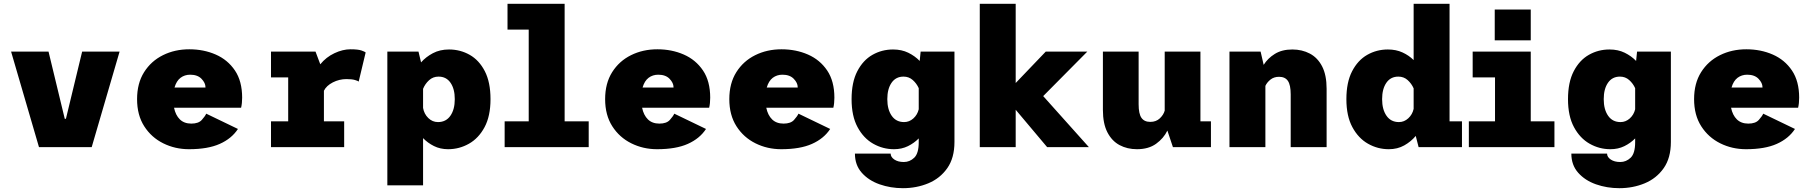

<svg xmlns="http://www.w3.org/2000/svg" viewBox="-20 -770 9482 1005"><path d="M184 0 38 -500H234L319 -148H325L410 -500H606L460 0Z M969.5 11Q896.5 11 834.5 -19.8Q772.5 -50.5 735 -109Q697.5 -167.5 697.5 -251Q697.5 -334 734.2 -392.2Q771 -450.5 833 -481.2Q895 -512 971 -512Q1046.5 -512 1109.2 -484.5Q1172 -457 1209.8 -401Q1247.5 -345 1247.5 -258.5Q1247.5 -229 1242 -206H891Q899 -167 921.5 -145Q944 -123 981.5 -123Q1019 -123 1036.2 -142.2Q1053.5 -161.5 1059.5 -175L1225.5 -95Q1192.5 -44.5 1130.2 -16.8Q1068 11 969.5 11ZM975.5 -379Q946.5 -379 925 -362.8Q903.5 -346.5 893.5 -312H1055.5V-314Q1055.5 -336 1034.8 -357.5Q1014 -379 975.5 -379Z M1398.5 0V-135H1488.5V-365H1398.5V-500H1631.5L1656.5 -433.5Q1687 -471 1730.5 -491.5Q1774 -512 1814.5 -512Q1855 -512 1872.8 -505.5Q1890.5 -499 1894 -495.5L1857.5 -343Q1854 -346.5 1838 -351.2Q1822 -356 1793.5 -356Q1756 -356 1722.2 -338.8Q1688.5 -321.5 1675.5 -295V-135H1781.5V0Z M2007.5 200V-500H2170.5L2184 -443.5Q2209 -472 2245.8 -491.5Q2282.5 -511 2330.5 -511Q2389 -511 2438.5 -483Q2488 -455 2517.8 -397.2Q2547.5 -339.5 2547.5 -251Q2547.5 -162.5 2516.5 -104.5Q2485.5 -46.5 2434.8 -17.8Q2384 11 2325.5 11Q2284.5 11 2251.5 -5.5Q2218.5 -22 2194.5 -47V200ZM2275.5 -369Q2246.5 -369 2225.8 -350Q2205 -331 2194.5 -305V-205Q2200 -173.5 2221.8 -152.2Q2243.5 -131 2272.5 -131Q2314.5 -131 2337.5 -164Q2360.5 -197 2360.5 -251Q2360.5 -304.5 2338.2 -336.8Q2316 -369 2275.5 -369Z M2621.5 0V-135H2747.5V-615H2636.5V-750H2935.5V-135H3061.5V0Z M3419.5 11Q3346.5 11 3284.5 -19.8Q3222.5 -50.5 3185 -109Q3147.5 -167.5 3147.5 -251Q3147.5 -334 3184.2 -392.2Q3221 -450.5 3283 -481.2Q3345 -512 3421 -512Q3496.5 -512 3559.2 -484.5Q3622 -457 3659.8 -401Q3697.5 -345 3697.5 -258.5Q3697.5 -229 3692 -206H3341Q3349 -167 3371.5 -145Q3394 -123 3431.5 -123Q3469 -123 3486.2 -142.2Q3503.5 -161.5 3509.5 -175L3675.5 -95Q3642.5 -44.5 3580.2 -16.8Q3518 11 3419.5 11ZM3425.5 -379Q3396.5 -379 3375 -362.8Q3353.5 -346.5 3343.5 -312H3505.5V-314Q3505.5 -336 3484.8 -357.5Q3464 -379 3425.5 -379Z M4069.5 11Q3996.5 11 3934.5 -19.8Q3872.5 -50.5 3835 -109Q3797.5 -167.5 3797.5 -251Q3797.5 -334 3834.2 -392.2Q3871 -450.5 3933 -481.2Q3995 -512 4071 -512Q4146.5 -512 4209.2 -484.5Q4272 -457 4309.8 -401Q4347.5 -345 4347.5 -258.5Q4347.5 -229 4342 -206H3991Q3999 -167 4021.5 -145Q4044 -123 4081.5 -123Q4119 -123 4136.2 -142.2Q4153.5 -161.5 4159.5 -175L4325.5 -95Q4292.5 -44.5 4230.2 -16.8Q4168 11 4069.5 11ZM4075.5 -379Q4046.5 -379 4025 -362.8Q4003.5 -346.5 3993.5 -312H4155.5V-314Q4155.5 -336 4134.8 -357.5Q4114 -379 4075.5 -379Z M4659.5 11Q4601 11 4550.5 -17.8Q4500 -46.5 4468.8 -104.5Q4437.5 -162.5 4437.5 -251Q4437.5 -339.5 4467.5 -397.2Q4497.5 -455 4546.8 -483Q4596 -511 4654.5 -511Q4699.5 -511 4734.2 -494Q4769 -477 4794 -451L4799 -500H4976V-27Q4976 57 4938.2 110.5Q4900.5 164 4839 189.5Q4777.5 215 4706 215Q4641.5 215 4584 194.8Q4526.5 174.5 4490.8 134.2Q4455 94 4455 34H4642Q4642 52 4661.2 65Q4680.5 78 4711 78Q4742 78 4765.5 55.5Q4789 33 4789 -26V-45.5Q4765 -21 4732.5 -5Q4700 11 4659.5 11ZM4624.5 -251Q4624.5 -197 4647.5 -164Q4670.5 -131 4712.5 -131Q4739.5 -131 4760.8 -150Q4782 -169 4789 -198V-308.5Q4778 -333 4757.8 -351Q4737.5 -369 4709.5 -369Q4669 -369 4646.8 -336.8Q4624.5 -304.5 4624.5 -251Z M5108.5 0V-750H5296.5V-335.5L5454 -500H5671.5L5440.5 -267L5679.5 0H5461L5296.5 -195.5V0Z M5931.5 11Q5880.5 11 5840.2 -10.5Q5800 -32 5776.5 -77.5Q5753 -123 5753 -195V-500H5940V-224Q5940 -174.5 5954.8 -153.2Q5969.5 -132 6001 -132Q6031.5 -132 6051 -150.5Q6070.5 -169 6076.5 -191V-500H6263.5V-135H6318.5V0H6119.5L6090.5 -86.5Q6071 -46 6031.5 -17.5Q5992 11 5931.5 11Z M6415.5 0V-500H6578.5L6594.5 -430.5Q6616 -465 6653.2 -488Q6690.5 -511 6744.5 -511Q6795.5 -511 6836.2 -489.5Q6877 -468 6900.5 -422.5Q6924 -377 6924 -305V0H6736V-276Q6736 -325.5 6721.2 -346.8Q6706.5 -368 6675 -368Q6648.5 -368 6630.2 -353.5Q6612 -339 6603.5 -320.5V0Z M7249.5 11Q7191 11 7140.5 -17.8Q7090 -46.5 7058.8 -104.5Q7027.5 -162.5 7027.5 -251Q7027.5 -339.5 7057.5 -397.2Q7087.5 -455 7136.8 -483Q7186 -511 7244.5 -511Q7287.5 -511 7321.2 -495.5Q7355 -480 7379.5 -455.5V-750H7567.5V-135H7632.5V0H7405.5L7390.5 -58.5Q7366 -29 7330.5 -9Q7295 11 7249.5 11ZM7214.5 -251Q7214.5 -197 7237.5 -164Q7260.5 -131 7302.5 -131Q7330 -131 7351.5 -150.8Q7373 -170.5 7379.5 -200V-307.5Q7368.5 -332.5 7348.2 -350.8Q7328 -369 7299.5 -369Q7259 -369 7236.8 -336.8Q7214.5 -304.5 7214.5 -251Z M7804 -720H7992.5V-559H7804ZM7668.5 0V-135H7805.5V-365H7688.5V-500H7992.5V-135H8116.5V0Z M8409.5 11Q8351 11 8300.5 -17.8Q8250 -46.5 8218.8 -104.5Q8187.5 -162.5 8187.5 -251Q8187.5 -339.5 8217.5 -397.2Q8247.5 -455 8296.8 -483Q8346 -511 8404.5 -511Q8449.5 -511 8484.2 -494Q8519 -477 8544 -451L8549 -500H8726V-27Q8726 57 8688.2 110.5Q8650.5 164 8589 189.5Q8527.5 215 8456 215Q8391.5 215 8334 194.8Q8276.5 174.5 8240.8 134.2Q8205 94 8205 34H8392Q8392 52 8411.2 65Q8430.5 78 8461 78Q8492 78 8515.5 55.5Q8539 33 8539 -26V-45.5Q8515 -21 8482.5 -5Q8450 11 8409.5 11ZM8374.5 -251Q8374.5 -197 8397.5 -164Q8420.5 -131 8462.5 -131Q8489.5 -131 8510.8 -150Q8532 -169 8539 -198V-308.5Q8528 -333 8507.8 -351Q8487.5 -369 8459.5 -369Q8419 -369 8396.8 -336.8Q8374.5 -304.5 8374.5 -251Z M9119.5 11Q9046.5 11 8984.5 -19.8Q8922.5 -50.5 8885 -109Q8847.5 -167.5 8847.5 -251Q8847.5 -334 8884.2 -392.2Q8921 -450.5 8983 -481.2Q9045 -512 9121 -512Q9196.5 -512 9259.2 -484.5Q9322 -457 9359.8 -401Q9397.5 -345 9397.5 -258.5Q9397.5 -229 9392 -206H9041Q9049 -167 9071.5 -145Q9094 -123 9131.5 -123Q9169 -123 9186.2 -142.2Q9203.5 -161.5 9209.5 -175L9375.5 -95Q9342.5 -44.5 9280.2 -16.8Q9218 11 9119.5 11ZM9125.5 -379Q9096.5 -379 9075 -362.8Q9053.5 -346.5 9043.5 -312H9205.5V-314Q9205.5 -336 9184.8 -357.5Q9164 -379 9125.5 -379Z"/></svg>

Font: Trispace ExtraBold
Style: Regular
Weight: 800
Designer: Tyler Finck
Foundry: Etcetera Type Company
Version: Version 1.210; ttfautohint (v1.8.3)